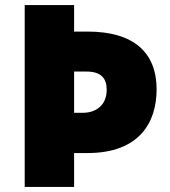

<svg xmlns="http://www.w3.org/2000/svg" viewBox="-20 -734 667 754"><path d="M595 -383C595 -528 505 -610 324 -610H271V-714H77V0H271V-133H324C527 -133 595 -253 595 -383ZM271 -291V-453H320C376 -453 399 -427 399 -382C399 -318 354 -291 305 -291Z"/></svg>

Font: Noto Sans UI Black
Style: Regular
Weight: 900
Designer: Monotype Design Team
Foundry: Monotype Imaging Inc.
Version: Version 1.901